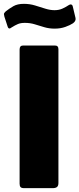

<svg xmlns="http://www.w3.org/2000/svg" viewBox="-41 -979 413 999"><path d="M246 -742Q263 -742 263 -723V-27Q263 -12 255.5 -6Q248 0 233 0H85Q71 0 66 -5.5Q61 -11 61 -23V-721Q61 -742 78 -742ZM339 -858Q324 -848 299 -839Q274 -830 243 -830Q215 -830 189.5 -837.5Q164 -845 140 -852.5Q116 -860 88 -860Q67 -860 52.5 -854Q38 -848 19 -836Q12 -830 6.5 -831Q1 -832 -2 -843L-18 -892Q-20 -899 -20.5 -905Q-21 -911 -11 -920Q8 -935 29 -947Q50 -959 83 -959Q114 -959 141.5 -950.5Q169 -942 194.5 -934Q220 -926 243 -926Q266 -926 284.5 -934.5Q303 -943 316 -952Q323 -957 329.5 -955.5Q336 -954 338 -944L352 -885Q355 -870 339 -858Z"/></svg>

Font: Libre Franklin ExtraBold
Style: Regular
Weight: 800
Designer: Pablo Impallari, Rodrigo Fuenzalida, Nhung Nguyen
Foundry: Impallari Type
Version: Version 3.000